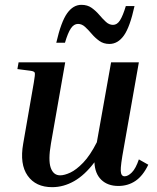

<svg xmlns="http://www.w3.org/2000/svg" viewBox="-20 -765 650 795"><path d="M470 5Q426 5 399.5 -20.5Q373 -46 371 -93Q331 -40 287 -15Q243 10 196 10Q128 10 94.5 -37.5Q61 -85 76 -170L120 -423Q126 -457 124 -463.5Q122 -470 106 -472L52 -479L57 -507H250L191 -171Q179 -102 190 -70.5Q201 -39 229 -39Q247 -39 271.5 -50.5Q296 -62 324.5 -91.5Q353 -121 381 -176L440 -507H555L492 -150Q479 -80 480 -57.5Q481 -35 496 -35Q510 -35 526 -51Q542 -67 555 -105L594 -83Q572 -37 541 -16Q510 5 470 5ZM433 -583Q409 -583 391.5 -595.5Q374 -608 360 -624.5Q346 -641 332.5 -653.5Q319 -666 303 -666Q286 -666 273.5 -647.5Q261 -629 249 -588H213Q233 -675 258 -710Q283 -745 317 -745Q342 -745 359.5 -732.5Q377 -720 391 -703.5Q405 -687 418.5 -674.5Q432 -662 448 -662Q465 -662 477 -681Q489 -700 501 -740H537Q518 -653 493 -618Q468 -583 433 -583Z"/></svg>

Font: Inria Serif
Style: Bold Italic
Weight: 700
Italic angle: -10°
Designer: Black Foundry Team
Foundry: Black Foundry
Version: Version 1.000; ttfautohint (v1.8.3)